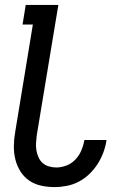

<svg xmlns="http://www.w3.org/2000/svg" viewBox="-20 -755 540 783"><path d="M202 8Q174 8 147 2Q120 -4 98.5 -19Q77 -34 63 -56.5Q49 -79 42.5 -105.5Q36 -132 36.5 -160.5Q37 -189 42 -217L114 -655H72L85 -735H218L130 -204Q128 -188 127 -172.5Q126 -157 128.5 -142Q131 -127 137 -113.5Q143 -100 153.5 -90.5Q164 -81 179 -76.5Q194 -72 210 -72Q230 -72 251 -80Q272 -88 287.5 -104.5Q303 -121 311.5 -141Q320 -161 324 -182V-184H414V-181Q410 -156 401 -132Q392 -108 377.5 -85.5Q363 -63 343.5 -44.5Q324 -26 301 -14Q278 -2 252.5 3Q227 8 202 8Z"/></svg>

Font: Iosevka Medium
Style: Italic
Weight: 500
Italic angle: -9°
Monospace: yes
Designer: Belleve Invis
Foundry: Belleve Invis
Version: Version 32.5.0; ttfautohint (v1.8.4)